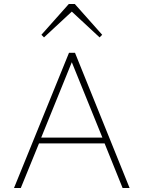

<svg xmlns="http://www.w3.org/2000/svg" viewBox="-20 -940 718 960"><path d="M50 0H84L175 -223H503L593 0H628L355 -676H325ZM186 -252 339 -629 492 -252ZM187 -766 200 -753 339 -882 478 -753 491 -766 354 -920H324Z"/></svg>

Font: MV Cash Thin
Style: Regular
Weight: 100
Designer: Rodrigo Fuenzalida
Foundry: fragTYPE
Version: Version 1.100;Glyphs 3.1.2 (3151)